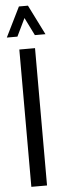

<svg xmlns="http://www.w3.org/2000/svg" viewBox="-77 -947 320 975"><g transform="rotate(-5 82.5 -459.0)"><path d="M-16 -766 59 -918H105L181 -766H127L82 -857L38 -766ZM42 0V-700H122V0Z"/></g></svg>

Font: Stick No Bills
Style: Regular
Weight: 400
Version: Version 2.000